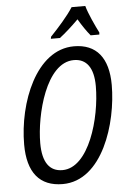

<svg xmlns="http://www.w3.org/2000/svg" viewBox="-62 -979 688 1034"><g transform="rotate(-5 282.0 -462.5)"><path d="M241 -786 239 -775H288C318 -798 354 -830 391 -867C412 -831 434 -799 454 -775H501L502 -786C483 -823 450 -894 439 -935H365C336 -889 283 -830 241 -786ZM235 10C450 10 544 -293 544 -499C544 -646 480 -724 359 -724C154 -724 46 -445 46 -220C46 -69 110 10 235 10ZM240 -65C171 -65 133 -115 133 -220C133 -372 201 -650 352 -650C420 -650 458 -600 458 -500C458 -327 383 -65 240 -65Z"/></g></svg>

Font: Noto Sans Condensed
Style: Italic
Weight: 400
Width: 3
Italic angle: -12°
Designer: Monotype Design Team
Foundry: Monotype Imaging Inc.
Version: Version 2.013